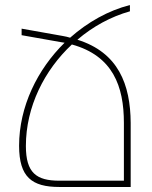

<svg xmlns="http://www.w3.org/2000/svg" viewBox="-20 -744 604 764"><path d="M497 -699V-724C411 -702 329 -656 259 -594C250 -597 240 -599 229 -601L66 -630V-604L224 -576C228 -575 233 -575 237 -574C129 -468 56 -320 56 -164C56 -39 107 0 216 0H500V-255C499 -408 451 -535 288 -586C350 -639 422 -678 497 -699ZM216 -25C125 -25 83 -56 83 -163C83 -320 157 -465 266 -567C429 -522 473 -401 473 -255V-25Z"/></svg>

Font: Noto Sans Armenian SemiCondensed Thin
Style: Regular
Weight: 100
Width: 4
Designer: Monotype Design Team
Foundry: Monotype Imaging Inc.
Version: Version 2.008